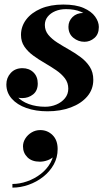

<svg xmlns="http://www.w3.org/2000/svg" viewBox="-20 -492 490 866"><path d="M194.3 10Q141 10 99.1 -4.8Q57.2 -19.5 33 -46.9Q8.7 -74.3 8.7 -111.3Q8.7 -141.3 28.5 -162.9Q48.3 -184.5 81.3 -184.5Q111.3 -184.5 130.8 -165.6Q150.3 -146.8 150.3 -115.3Q150.3 -83 129.3 -66.2Q108.3 -49.5 80 -49.5Q60.8 -49.5 44.6 -57.6Q28.5 -65.7 19.1 -79.7Q9.7 -93.8 9.7 -111.3H36.7Q36.7 -80 56.6 -57.4Q76.5 -34.8 110 -22.6Q143.5 -10.5 183.8 -10.5Q210.5 -10.5 234.2 -20.5Q258 -30.5 273 -48.9Q288 -67.3 288 -92Q288 -118.7 272.6 -138.9Q257.2 -159 233 -175.5Q208.7 -192 181.4 -207.9Q154 -223.7 129.7 -241.5Q105.5 -259.2 90.1 -281.7Q74.7 -304.2 74.7 -334.5Q74.7 -372.7 98.2 -403.9Q121.8 -435 164.6 -453.3Q207.5 -471.5 265.3 -471.5Q321.8 -471.5 357.1 -456Q392.5 -440.5 409.1 -417.1Q425.8 -393.7 425.8 -370.2Q425.8 -337.7 405.8 -320.6Q385.8 -303.5 360.8 -303.5Q333 -303.5 310.9 -321.5Q288.7 -339.5 288.7 -371.5Q288.7 -397 307.3 -415.3Q325.8 -433.5 355.8 -433.5Q382.5 -433.5 403.6 -416Q424.8 -398.5 424.8 -370.2H401.3Q401.3 -390.5 386.5 -409Q371.8 -427.5 344.1 -439.1Q316.5 -450.8 277.8 -450.8Q251 -450.8 229.4 -441.8Q207.8 -432.7 195 -416.7Q182.3 -400.7 182.3 -379.5Q182.3 -354 198 -334.9Q213.8 -315.8 238.6 -299.9Q263.5 -284 291.5 -268.2Q319.5 -252.5 344.4 -233.7Q369.3 -215 385 -190.5Q400.8 -166 400.8 -132Q400.8 -88.8 373.5 -56.9Q346.3 -25 299.5 -7.5Q252.8 10 194.3 10ZM36 354.3V337.8Q68.5 337.8 101.9 326.1Q135.3 314.5 163.3 293Q191.3 271.5 207.9 241.8Q224.5 212 223.3 175.8H239Q239 196 226.6 209.8Q214.3 223.5 195.9 230.4Q177.5 237.3 159.8 237.3Q123.5 237.3 103.6 217.3Q83.7 197.3 83.7 168.3Q83.7 149.3 94.4 132.5Q105 115.8 122.8 105.2Q140.5 94.7 161.5 94.7Q194 94.7 217 117.3Q240 139.8 240 180.3Q240 218.5 222.3 250.3Q204.5 282 174.8 305.4Q145 328.8 108.9 341.5Q72.7 354.3 36 354.3Z"/></svg>

Font: Bodoni Moda
Style: Italic
Weight: 400
Italic angle: -13°
Designer: Owen Earl
Foundry: indestructible type
Version: Version 2.005